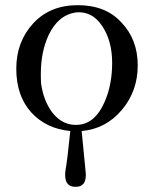

<svg xmlns="http://www.w3.org/2000/svg" viewBox="-20 -493 594 743"><path d="M296 14 311 168Q319 230 272.5 230Q226 230 233 169Q241 124 252 14Q158 5 100 -59Q43 -123 43 -227Q43 -331 108 -402Q173 -473 281 -473Q389 -473 450 -406Q513 -340 513 -240Q513 -140 451 -67Q389 6 296 14ZM385 -99Q414 -165 414 -250Q414 -335 375 -393Q336 -451 274 -445Q205 -435 168 -357Q138 -292 138 -207Q138 -182 139 -170Q148 -104 182 -58Q225 -3 287.5 -10.5Q350 -18 385 -99Z"/></svg>

Font: GFS Didot
Style: Regular
Weight: 400
Designer: Takis Katsoulidis and George D. Matthiopoulos
Foundry: Takis Katsoulidis and George D. Matthiopoulos
Version: Version 1.0